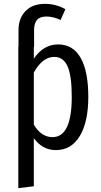

<svg xmlns="http://www.w3.org/2000/svg" viewBox="-20 -768 525 998"><path d="M282.2 -537.1Q359.4 -537.1 399.2 -467.3Q439 -397.5 439 -264.2Q439 -134.8 395 -61.3Q351.1 12.2 270 12.2Q201.2 12.2 155.8 -49.8V200.2L75.2 210V-525.9H76.2V-610.8Q76.2 -672.9 112.5 -710.4Q148.9 -748 214.8 -748Q270 -748 319.8 -720.2L294.9 -664.1Q256.8 -682.1 221.2 -682.1Q187.5 -682.1 172.4 -664.6Q157.2 -647 157.2 -611.8V-524.9H155.8V-462.9Q205.6 -537.1 282.2 -537.1ZM252.9 -55.2Q353 -55.2 353 -264.2Q353 -374.5 331.1 -423.3Q309.1 -472.2 262.2 -472.2Q200.7 -472.2 155.8 -391.1V-120.1Q194.3 -55.2 252.9 -55.2Z"/></svg>

Font: Fira Sans Compressed Book
Style: Regular
Weight: 350
Width: 1
Designer: Carrois Corporate & Edenspiekermann AG
Foundry: Carrois Corporate GbR & Edenspiekermann AG
Version: Version 4.203;PS 004.203;hotconv 1.0.88;makeotf.lib2.5.64775